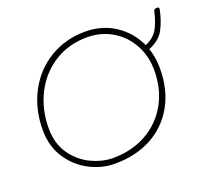

<svg xmlns="http://www.w3.org/2000/svg" viewBox="-119 -854 1082 993"><g transform="rotate(-20 422.0 -357.5)"><path d="M843 -681Q832 -625 808 -578Q784 -531 722 -506Q740 -455 740 -395Q740 -278 691.5 -191Q643 -104 556 -57Q469 -10 354 -10Q282 -10 214.5 -45Q147 -80 104 -146Q61 -212 61 -300Q61 -415 109.5 -507.5Q158 -600 245 -652.5Q332 -705 441 -705Q533 -705 604.5 -658Q676 -611 712 -532Q760 -552 781 -590Q802 -628 813 -681Q816 -694 832 -694Q846 -694 843 -681ZM709 -395Q709 -474 674 -537.5Q639 -601 577.5 -637.5Q516 -674 440 -674Q338 -674 259 -624Q180 -574 136.5 -488Q93 -402 93 -299Q93 -214 134 -156Q175 -98 235.5 -69.5Q296 -41 354 -41Q457 -41 537.5 -85.5Q618 -130 663.5 -210.5Q709 -291 709 -395Z"/></g></svg>

Font: Mali ExtraLight
Style: Italic
Weight: 275
Italic angle: -10°
Version: Version 1.000; ttfautohint (v1.6)